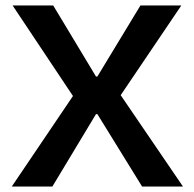

<svg xmlns="http://www.w3.org/2000/svg" viewBox="-20 -680 708 700"><path d="M23 0 246 -330 26 -660H174L330 -401H335L492 -660H641L420 -333L647 0H498L335 -264H330L171 0Z"/></svg>

Font: Bricolage Grotesque 20pt SemiBold
Style: Regular
Weight: 600
Version: Version 1.001;gftools[0.9.33.dev8+g029e19f]